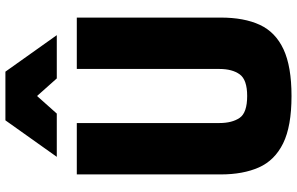

<svg xmlns="http://www.w3.org/2000/svg" viewBox="-214 -870 1098 710"><g transform="rotate(-90 335.0 -515.0)"><path d="M496 -854ZM560 -854H400L335 -927L270 -854H110L245 -1044H425ZM335 14Q223 14 160 -17Q97 -48 71 -106.5Q45 -165 45 -248V-780H235V-253Q235 -206 254 -178Q273 -150 335 -150Q395 -150 415 -177.5Q435 -205 435 -253V-780H625V-248Q625 -161 598 -103Q571 -45 507.5 -15.5Q444 14 335 14Z"/></g></svg>

Font: Tanohe Sans Black
Style: Regular
Weight: 900
Designer: Village Type and Design LLC & Cristiano Sobral
Foundry: Cooper Hewitt Smithsonian Design Museum
Version: Version 1.00;March 11, 2020;FontCreator 12.0.0.2522 64-bit; 